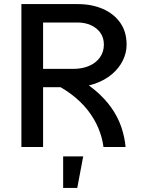

<svg xmlns="http://www.w3.org/2000/svg" viewBox="-20 -718 690 938"><path d="M160.5 -292V-381.5H337.5Q381.5 -381.5 415.2 -396Q449 -410.5 468.2 -437.5Q487.5 -464.5 487.5 -500Q487.5 -533.5 470.5 -557.5Q453.5 -581.5 424.5 -594.8Q395.5 -608 359.5 -608H160.5V-698H359.5Q428.5 -698 482.5 -674.5Q536.5 -651 567.5 -606.8Q598.5 -562.5 598.5 -500Q598.5 -460 580.2 -422.8Q562 -385.5 527.5 -356Q493 -326.5 444 -309.2Q395 -292 332.5 -292ZM84.5 0V-698H190.5V0ZM485.5 0Q479.5 -47 460.2 -92.8Q441 -138.5 408 -180.5Q375 -222.5 326.5 -258.8Q278 -295 213.5 -323.5L331.5 -349.5Q398 -316.5 445.5 -276.2Q493 -236 524.5 -191Q556 -146 572.5 -97.8Q589 -49.5 593.5 0ZM288.5 200V46H386.5L357.5 200Z"/></svg>

Font: Azeret Mono Thin
Style: Regular
Weight: 100
Designer: Martin Vácha
Foundry: Displaay
Version: Version 1.002